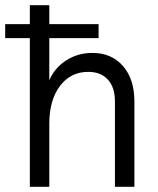

<svg xmlns="http://www.w3.org/2000/svg" viewBox="-35 -720 608 740"><path d="M80 -627V-700H155V-627H345V-573H155V-411Q176 -459 220.5 -487.5Q265 -516 321 -516Q395 -516 439 -465.5Q483 -415 483 -329V0H408V-329Q408 -383 381 -413Q354 -443 305 -443Q237 -443 196 -388.5Q155 -334 155 -243V0H80V-573H-15V-627Z"/></svg>

Font: MedMera Sans
Style: Regular
Weight: 400
Designer: Kasper Nordkvist
Foundry: UNCUT.wtf
Version: Version 1.300